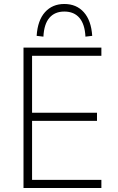

<svg xmlns="http://www.w3.org/2000/svg" viewBox="-20 -944 591 964"><path d="M98 0V-705H489V-664H141V-378H467V-337H141V-41H489V0ZM198 -760 164 -764Q169 -842 206 -883Q243 -924 303 -924Q364 -924 401 -882.5Q438 -841 443 -764L409 -760Q406 -822 379 -854Q352 -886 303 -886Q255 -886 228 -854.5Q201 -823 198 -760Z"/></svg>

Font: Nunito Sans 10pt SemiCondensed ExtraLight
Style: Regular
Weight: 250
Width: 4
Designer: Vernon Adams
Foundry: Vernon Adams
Version: Version 3.101;gftools[0.9.27]